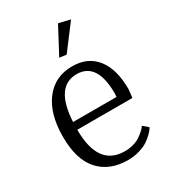

<svg xmlns="http://www.w3.org/2000/svg" viewBox="-180 -813 812 914"><g transform="rotate(-30 226.5 -355.5)"><path d="M287 -721 350 -706 248 -571 210 -576ZM242 -467Q124 -467 114 -278H353Q354 -288 354 -297Q354 -467 242 -467ZM388 -99 417 -75Q415 -72 411.5 -66Q408 -60 393.5 -45.5Q379 -31 361.5 -19.5Q344 -8 314.5 1Q285 10 251 10Q151 10 94 -52.5Q37 -115 37 -240Q37 -366 92 -438Q147 -510 242 -510Q328 -510 374.5 -450.5Q421 -391 421 -282L416 -236H113Q113 -34 259 -34Q284 -34 306.5 -40.5Q329 -47 343 -56.5Q357 -66 368 -76Q379 -86 384 -92Z"/></g></svg>

Font: Arsenal
Style: Regular
Weight: 400
Designer: Andrij Shevchenko
Foundry: Stairsfor.com
Version: Version 1.000